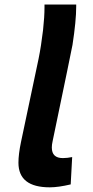

<svg xmlns="http://www.w3.org/2000/svg" viewBox="-20 -801 404 834"><path d="M208.5 -187.5Q205.1 -172.4 205.1 -160.2Q205.1 -114.3 252.9 -114.3Q271.5 -114.3 293.5 -118.7L287.1 0Q233.4 12.7 196.3 12.7Q60.1 12.7 60.1 -94.2Q60.1 -131.3 71.3 -184.6L147.5 -545.4Q158.7 -600.1 167 -670.4Q173.3 -728 173.3 -769V-781.2H311V-772.9Q311 -710.4 294.9 -606Q291.5 -585.9 208.5 -187.5Z"/></svg>

Font: Cadman
Style: Bold Italic
Weight: 700
Italic angle: -12°
Designer: Paul James MIller
Foundry: High-Logic / Made with FontCreator
Version: Version 2.114;March 28, 2021;FontCreator 13.0.0.2683 64-bit